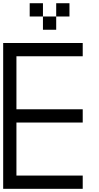

<svg xmlns="http://www.w3.org/2000/svg" viewBox="-20 -1187 623 1207"><path d="M0 0V-916.7H500V-833.3H83.3V-500H500V-416.7H83.3V-83.3H500V0ZM250 -1000V-1083.3H333.3V-1000ZM250 -1166.7V-1083.3H166.7V-1166.7ZM416.7 -1166.7V-1083.3H333.3V-1166.7Z"/></svg>

Font: Galmuri11 Regular
Style: Regular
Weight: 400
Designer: Minseo Lee (Quiple)
Version: Version 2.356;hotconv 1.1.0;makeotfexe 2.6.0 DEVELOPMENT